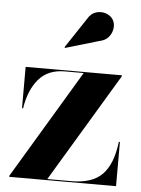

<svg xmlns="http://www.w3.org/2000/svg" viewBox="-52 -754 586 796"><g transform="rotate(5 241.0 -356.5)"><path d="M341 -594 200.5 -552.5 198 -555.5 281 -680.5Q295 -704.5 316.2 -710.5Q337.5 -716.5 356.8 -709.8Q376 -703 385.5 -689Q396 -673 394 -652.5Q392 -632 378.5 -615.2Q365 -598.5 341 -594ZM208.5 -455.5Q138 -455.5 99.2 -409.8Q60.5 -364 49 -288H44.5V-460H445V-455.5L174.5 -4.5H274Q361.5 -4.5 403.5 -47.8Q445.5 -91 456.5 -184H461V0H16.5V-4.5L286.5 -455.5Z"/></g></svg>

Font: Bodoni* 36pt
Style: Bold
Weight: 700
Version: Version 2.3